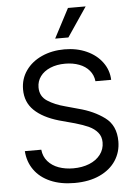

<svg xmlns="http://www.w3.org/2000/svg" viewBox="-62 -985 731 1045"><g transform="rotate(-5 303.5 -463.0)"><path d="M307.6 -638.7Q261.7 -638.7 226.3 -623.8Q190.9 -608.9 171.6 -582.5Q152.3 -556.2 152.3 -522.5Q152.3 -473.6 192.1 -447.8Q231.9 -421.9 289.1 -407.2L359.4 -387.7Q441.4 -366.7 500.5 -323Q559.6 -279.3 559.6 -192.4Q559.6 -134.3 529.1 -87.6Q498.5 -41 440.7 -14.2Q382.8 12.7 302.7 12.7Q227.5 12.7 171.4 -11.7Q115.2 -36.1 83.5 -80.6Q51.8 -125 47.9 -183.6H137.7Q141.6 -145.5 164.6 -119.4Q187.5 -93.3 223.4 -80.3Q259.3 -67.4 302.7 -67.4Q351.6 -67.4 390.4 -83Q429.2 -98.6 451.4 -127.7Q473.6 -156.7 473.6 -194.3Q473.6 -226.6 455.3 -248.5Q437 -270.5 407.5 -284.2Q377.9 -297.9 334 -310.5L247.1 -334Q160.2 -359.4 113.8 -404.3Q67.4 -449.2 67.4 -518.6Q67.4 -576.7 99.4 -621.8Q131.3 -667 186.8 -691.9Q242.2 -716.8 310.5 -716.8Q377.9 -716.8 431.6 -692.4Q485.4 -668 516.6 -625.2Q547.9 -582.5 549.8 -529.3H463.9Q460 -563.5 439.2 -588.1Q418.5 -612.8 384.3 -625.7Q350.1 -638.7 307.6 -638.7ZM349.6 -939.5H446.3L337.9 -779.3H265.6Z"/></g></svg>

Font: Pretendard JP
Style: Regular
Weight: 400
Designer: Base glyphs from Inter by Rasmus Andersson; Hangeul glyphs from Noto Sans CJK(Source Han Sans) by Jang Soo-young and Kan
Foundry: Kil Hyung-jin
Version: Version 1.309